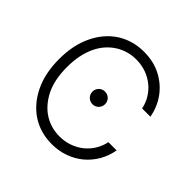

<svg xmlns="http://www.w3.org/2000/svg" viewBox="-186 -913 1098 1098"><g transform="rotate(45 363.0 -363.5)"><path d="M104.4 -561.4Q124.3 -603 152.2 -635.7Q180 -668.3 214.7 -690.9Q249.3 -713.4 290.5 -725.3Q331.7 -737.2 378.2 -737.2Q456 -737.2 516.3 -706Q546.5 -690.3 571.6 -668.9Q596.6 -647.4 615.8 -620.9Q634.9 -594.5 647.7 -563.9Q660.5 -533.4 666.2 -500H599.4Q592 -537.3 572.4 -569.2Q552.9 -601.2 524 -624.6Q495 -648.1 457.9 -661.4Q420.8 -674.7 378.2 -674.7Q309.7 -674.7 252.5 -638.8Q224.1 -620.7 201 -594.5Q177.9 -568.2 161.8 -533.7Q145.6 -499.3 136.9 -456.9Q128.2 -414.4 128.2 -363.6Q128.2 -261.4 161.9 -193.5Q179 -159.1 201.9 -132.6Q224.8 -106.2 252.5 -88.4Q280.2 -70.7 311.8 -61.6Q343.4 -52.6 378.2 -52.6Q420.8 -52.6 457.9 -65.9Q495 -79.2 524 -102.6Q552.9 -126.1 572.4 -158Q592 -190 599.4 -227.3H666.2Q656.6 -173.7 630.9 -130Q605.1 -86.3 567.3 -55.2Q529.5 -24.1 481.2 -7.1Q432.9 9.9 378.2 9.9Q331.3 9.9 290.3 -2Q249.3 -13.8 214.7 -36.6Q180 -59.3 152.3 -92Q124.6 -124.6 104.4 -166.2Q63.9 -250 63.9 -363.6Q63.9 -421.9 74 -470.7Q84.2 -519.5 104.4 -561.4ZM381.4 -418.3Q392 -418.3 401.5 -414.4Q410.9 -410.5 417.8 -403.6Q424.7 -396.7 428.6 -387.3Q432.5 -377.8 432.5 -367.2Q432.5 -356.5 428.6 -347.3Q424.7 -338.1 417.8 -331.1Q410.9 -324.2 401.5 -320.1Q392 -316.1 381.4 -316.1Q371.1 -316.1 361.7 -320.1Q352.3 -324.2 345.3 -331.1Q338.4 -338.1 334.3 -347.5Q330.3 -356.9 330.3 -367.2Q330.3 -377.8 334.3 -387.3Q338.4 -396.7 345.3 -403.6Q352.3 -410.5 361.5 -414.4Q370.7 -418.3 381.4 -418.3Z"/></g></svg>

Font: Inter P Light
Style: Regular
Weight: 300
Designer: Rasmus Andersson
Foundry: rsms
Version: Version 3.018;git-588b23468